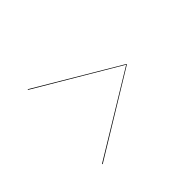

<svg xmlns="http://www.w3.org/2000/svg" viewBox="-79 -613 565 565"><g transform="rotate(-45 203.5 -331.0)"><path d="M75.2 -486.8 333 -334V-332L75.2 -174.8L74.2 -176.8L331.1 -333L74.2 -484.9Z"/></g></svg>

Font: Fira Sans Compressed Two
Style: Regular
Weight: 100
Width: 1
Designer: Carrois Corporate & Edenspiekermann AG
Foundry: Carrois Corporate GbR & Edenspiekermann AG
Version: Version 4.203;PS 004.203;hotconv 1.0.88;makeotf.lib2.5.64775